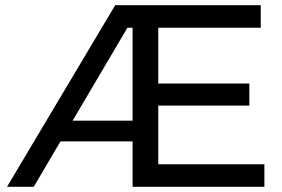

<svg xmlns="http://www.w3.org/2000/svg" viewBox="-20 -720 1086 740"><path d="M999 -87V0H491V-175H213L110 0H7L424 -700H985V-613H590V-398H941V-313H590V-87ZM491 -255V-613H471L260 -255Z"/></svg>

Font: CMG Sans Medium
Style: Regular
Weight: 500
Designer: Julieta Ulanovsky
Foundry: Julieta Ulanovsky
Version: Version 7.200